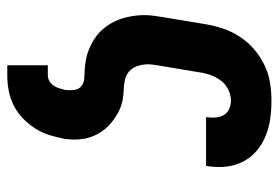

<svg xmlns="http://www.w3.org/2000/svg" viewBox="-142 -426 783 540"><g transform="rotate(90 250.0 -156.5)"><path d="M164 215V101H193Q201 101 208.5 96.5Q216 92 221 85Q226 78 228.5 70Q231 62 233 54Q235 41 233.5 27.5Q232 14 222.5 6.5Q213 -1 199.5 -1.5Q186 -2 173 -3Q160 -4 147 -6.5Q134 -9 122.5 -13.5Q111 -18 100 -24Q89 -30 79.5 -37.5Q70 -45 62 -54.5Q54 -64 47.5 -74.5Q41 -85 36.5 -96.5Q32 -108 29 -120.5Q26 -133 24.5 -145.5Q23 -158 23 -171.5Q23 -185 25 -198Q27 -211 29 -225L49 -345Q53 -369 61.5 -393.5Q70 -418 84.5 -440Q99 -462 119.5 -479.5Q140 -497 164 -508.5Q188 -520 213.5 -524Q239 -528 263 -528Q289 -528 314.5 -524.5Q340 -521 363 -511.5Q386 -502 404.5 -486.5Q423 -471 434.5 -449Q446 -427 449 -402Q452 -377 448 -350Q448 -349 447.5 -347Q447 -345 447 -344H310Q310 -344 310 -345Q310 -346 310 -346Q312 -359 311 -371.5Q310 -384 304 -394Q298 -404 287 -409Q276 -414 263 -414Q248 -414 232.5 -406.5Q217 -399 207 -385.5Q197 -372 191.5 -356.5Q186 -341 184 -326L164 -206Q161 -191 161.5 -177Q162 -163 166.5 -150Q171 -137 181 -128Q191 -119 204.5 -116Q218 -113 232.5 -112.5Q247 -112 261 -109.5Q275 -107 287.5 -101.5Q300 -96 311 -88.5Q322 -81 332 -72Q342 -63 349.5 -52Q357 -41 362.5 -28.5Q368 -16 370.5 -2.5Q373 11 373 25.5Q373 40 371 54Q367 75 360.5 96Q354 117 342 136Q330 155 313.5 171Q297 187 277 197Q257 207 235.5 211Q214 215 193 215Z"/></g></svg>

Font: Iosevka SS04 Heavy
Style: Italic
Weight: 900
Italic angle: -9°
Monospace: yes
Designer: Belleve Invis
Foundry: Belleve Invis
Version: Version 19.0.0; ttfautohint (v1.8.4)